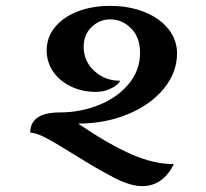

<svg xmlns="http://www.w3.org/2000/svg" viewBox="-20 -624 700 654"><path d="M583 -442Q583 -377 538 -322Q493 -267 415.5 -235Q338 -203 246 -203Q351 -132 427.5 -98.5Q504 -65 572 -65Q535 10 464 10Q425 10 371 -17.5Q317 -45 235 -96Q173 -135 138 -153.5Q103 -172 83 -172Q83 -241 184 -241Q253 -241 316 -266Q379 -291 418 -337.5Q457 -384 457 -444Q457 -497 426.5 -527.5Q396 -558 355 -558Q319 -558 292 -532Q265 -506 265 -464Q265 -416 301 -382.5Q337 -349 389 -349Q384 -336 360 -323.5Q336 -311 307 -311Q259 -311 220.5 -330Q182 -349 160.5 -381Q139 -413 139 -452Q139 -498 168 -532.5Q197 -567 246 -585.5Q295 -604 355 -604Q419 -604 471 -583.5Q523 -563 553 -526Q583 -489 583 -442Z"/></svg>

Font: Arya
Style: Bold
Weight: 700
Designer: Eduardo Rodriguez Tunni, Modular Infotech
Foundry: Eduardo Rodriguez Tunni, Modular Infotech
Version: Version 1.002